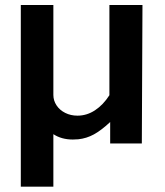

<svg xmlns="http://www.w3.org/2000/svg" viewBox="-20 -562 646 752"><path d="M61.5 -542.5H189V-190Q189 -168 201.5 -149.2Q214 -130.5 235.5 -119.8Q257 -109 283.5 -109Q320 -109 352 -130Q384 -151 408.5 -189V-542.5H538L535.5 0H411.5V-84Q376 -51 347.5 -35.5Q319 -20 287 -16.5Q272 -15.5 265 -15.5Q221 -15.5 189 -36.5V169H61.5Z"/></svg>

Font: 1883 Sans SemiBold
Style: Regular
Weight: 600
Designer: 1883 Sans project is a fork of Public Sans.
Version: Version 1.009